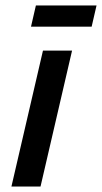

<svg xmlns="http://www.w3.org/2000/svg" viewBox="-20 -686 375 706"><path d="M335 -666 317 -588H94L112 -666ZM245 -500 129 0H22L138 -500Z"/></svg>

Font: Work Sans Medium
Style: Italic
Weight: 500
Italic angle: -13°
Designer: Wei Huang
Foundry: Wei Huang
Version: Version 2.012; ttfautohint (v1.8.3)